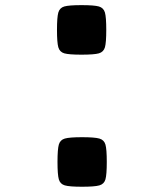

<svg xmlns="http://www.w3.org/2000/svg" viewBox="-20 -679 640 748"><path d="M202 -562.5Q202 -612 207.2 -630.2Q212.5 -648.5 230.5 -653.8Q248.5 -659 297.5 -659Q347 -659 365.2 -653.8Q383.5 -648.5 388.8 -630.2Q394 -612 394 -562.5Q394 -513 388.8 -494.8Q383.5 -476.5 365.2 -471.2Q347 -466 297.5 -466Q248.5 -466 230.5 -471.2Q212.5 -476.5 207.2 -494.8Q202 -513 202 -562.5ZM204 -48Q204 -97.5 209.2 -115.8Q214.5 -134 232.5 -139.2Q250.5 -144.5 299.5 -144.5Q349 -144.5 367.2 -139.2Q385.5 -134 390.8 -115.8Q396 -97.5 396 -48Q396 1.5 390.8 19.8Q385.5 38 367.2 43.2Q349 48.5 299.5 48.5Q250.5 48.5 232.5 43.2Q214.5 38 209.2 19.8Q204 1.5 204 -48Z"/></svg>

Font: JuliaMono Black
Style: Regular
Weight: 900
Monospace: yes
Designer: cormullion
Foundry: corm
Version: Version 0.054; ttfautohint (v1.8.4)